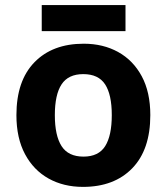

<svg xmlns="http://www.w3.org/2000/svg" viewBox="-20 -729 659 759"><path d="M574.2 -273.9Q574.2 -137.2 502.7 -63.7Q431.2 9.8 308.1 9.8Q231.4 9.8 172.1 -23.2Q112.8 -56.2 78.9 -119.6Q44.9 -183.1 44.9 -273.9Q44.9 -409.7 116.2 -482.9Q187.5 -556.2 311 -556.2Q387.7 -556.2 447 -523.4Q506.3 -490.7 540.3 -427.7Q574.2 -364.7 574.2 -273.9ZM196.8 -273.9Q196.8 -192.9 223.4 -151.4Q250 -109.9 310.1 -109.9Q369.6 -109.9 395.8 -151.4Q421.9 -192.9 421.9 -273.9Q421.9 -355 395.5 -395.5Q369.1 -436 309.1 -436Q250 -436 223.4 -395.5Q196.8 -355 196.8 -273.9ZM476.1 -709V-606H145V-709Z"/></svg>

Font: Open Sans
Style: Bold
Weight: 700
Designer: Monotype Design Team
Foundry: Monotype Imaging Inc.
Version: Version 3.000; ttfautohint (v1.8.4)